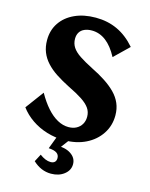

<svg xmlns="http://www.w3.org/2000/svg" viewBox="-134 -795 854 1092"><g transform="rotate(15 293.0 -248.5)"><path d="M297.4 10Q245 10 195.3 -5Q145.6 -20 104.8 -48.1Q63.9 -76.2 36.3 -113.6L115.8 -221Q143.3 -172 173.7 -137.8Q204.1 -103.6 236.4 -86Q268.7 -68.4 301.5 -68.4Q328.2 -68.4 347.8 -78.9Q367.4 -89.4 378.7 -108.3Q389.9 -127.2 389.9 -152.7Q389.9 -180.9 374.5 -202.9Q359.1 -224.9 327.3 -245.8Q295.6 -266.6 245.8 -290.6Q200.8 -313.3 165.7 -336.4Q130.6 -359.4 106.2 -386.3Q81.7 -413.1 69.2 -444.7Q56.6 -476.3 56.6 -515.3Q56.6 -573.9 86.3 -617.6Q115.9 -661.3 168.9 -685.6Q221.9 -710 292.4 -710Q362.5 -710 420.3 -683.1Q478.1 -656.3 526.6 -600.4L441.4 -517.9Q410.4 -576.2 372.4 -604.9Q334.4 -633.6 289.5 -633.6Q264.6 -633.6 246.1 -625.4Q227.5 -617.3 217.9 -601.6Q208.2 -585.9 208.2 -563.8Q208.2 -535.8 222.5 -513.7Q236.8 -491.5 267.5 -471.1Q298.3 -450.6 347.1 -425.8Q391.6 -404.1 427.6 -380.3Q463.7 -356.6 489.7 -330.1Q515.6 -303.7 529.3 -271.9Q543 -240.2 543 -201.1Q543 -140.5 511.2 -92.5Q479.4 -44.4 424.3 -17.2Q369.2 10 297.4 10ZM273.8 213.4Q215.1 213.4 167.2 168.5L190.6 123.9Q206.9 136.3 223.4 143.2Q239.9 150 254.9 150Q270.6 150 279.2 141.9Q287.8 133.8 287.8 118.7Q287.8 98.9 272.5 88.6Q257.3 78.3 225 76.6L254.1 0H328.3L269 79.4L263.5 51.1Q314.3 47.4 348.2 69.7Q382.2 92 382.2 129.2Q382.2 165.1 351.2 189.2Q320.3 213.4 273.8 213.4Z"/></g></svg>

Font: Sutasoma
Style: Regular
Weight: 400
Designer: Izhar Fathurrohim, Akbar Rohmanto, Arusyal Khofiqoini
Foundry: Kiwari Kolektiv
Version: Version 1.102